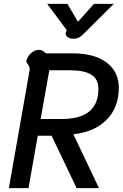

<svg xmlns="http://www.w3.org/2000/svg" viewBox="-20 -977 637 997"><path d="M133 -608Q134 -612 134 -618Q134 -631 125.5 -641.5Q117 -652 117 -659Q117 -664 120 -671Q127 -689 144.5 -703.5Q162 -718 182 -718Q202 -718 218 -700H357Q471 -700 534 -652Q597 -604 597 -521Q597 -419 533.5 -355Q470 -291 361 -280L494 0H378L248 -272H176L128 0H26ZM300 -359Q491 -359 491 -515Q491 -566 454.5 -589Q418 -612 344 -612H236L191 -359ZM321 -803Q321 -809 324 -815L327 -820L225 -957H330L385 -864L468 -957H571L415 -802Q401 -788 389.5 -782Q378 -776 362 -776Q342 -776 331.5 -784Q321 -792 321 -803Z"/></svg>

Font: Niramit Medium
Style: Italic
Weight: 500
Italic angle: -10°
Designer: Katatrad Aksorn Co.,Ltd.
Foundry: Cadson Demak Co.,Ltd.
Version: Version 1.000; ttfautohint (v1.6)